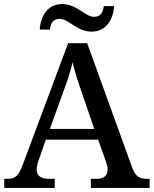

<svg xmlns="http://www.w3.org/2000/svg" viewBox="-20 -927 758 947"><path d="M432 -771C503 -771 539 -831 543 -897H492C488 -870 480 -844 443 -844C401 -844 358 -907 287 -907C215 -907 180 -848 176 -781H226C230 -808 238 -834 275 -834C318 -834 360 -771 432 -771ZM1 0H250V-45H221C183 -45 161 -59 161 -91C161 -104 165 -122 171 -138L206 -238H464L503 -129C507 -115 511 -103 511 -91C511 -59 490 -45 455 -45H428V0H718V-45H704C667 -45 648 -57 631 -103L410 -714H316L95 -122C72 -59 56 -45 18 -45H1ZM226 -291 291 -471C313 -528 327 -573 338 -620C349 -572 367 -518 386 -463L445 -291Z"/></svg>

Font: Noto Serif Tamil Medium
Style: Italic
Weight: 500
Italic angle: -12°
Designer: Indian Type Foundry, Tom Grace, and the Monotype Design Team
Foundry: Monotype Imaging Inc.
Version: Version 2.003